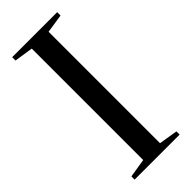

<svg xmlns="http://www.w3.org/2000/svg" viewBox="-256 -843 887 887"><g transform="rotate(-45 187.0 -400.0)"><path d="M40 0V-21L132 -36V-764L40 -778V-800H334V-778L242 -764V-36L334 -21V0Z"/></g></svg>

Font: Prata
Style: Regular
Weight: 400
Designer: Ivan Petrov
Foundry: Cyreal
Version: Version 2.000